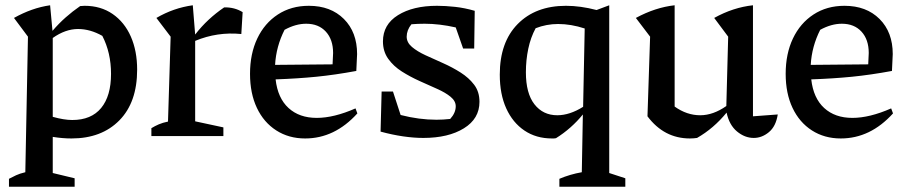

<svg xmlns="http://www.w3.org/2000/svg" viewBox="-20 -516 3446 728"><path d="M14 192V162Q27 155 41 148.5Q55 142 76 137L86 -377L33 -448Q67 -467 101 -479Q135 -491 170 -496L179 -399Q203 -427 229 -450Q255 -473 284 -493Q293 -494 301 -494Q362 -494 407 -463Q452 -432 476 -377.5Q500 -323 500 -252Q500 -128 432.5 -59.5Q365 9 251 9Q217 9 180 3V140L263 160V192ZM276 -406Q228 -406 180 -372V-73Q223 -61 254 -61Q326 -61 363.5 -106.5Q401 -152 401 -236Q401 -316 368 -380Q322 -406 276 -406Z M554 0V-30Q567 -38 582 -44.5Q597 -51 617 -55L627 -377L573 -448Q638 -486 711 -496L720 -385Q744 -416 771.5 -441.5Q799 -467 830 -488Q869 -489 900 -470L895 -387Q804 -396 720 -361V-56L827 -33V0Z M1137 9Q1075 9 1027.5 -21.5Q980 -52 954 -107Q928 -162 928 -236Q928 -312 955.5 -370Q983 -428 1033.5 -461Q1084 -494 1151 -494Q1234 -494 1284 -444Q1334 -394 1334 -311L1331 -247Q1250 -232 1179.5 -225Q1109 -218 1025 -215Q1033 -144 1074 -106.5Q1115 -69 1181 -69Q1246 -69 1328 -105L1335 -86Q1249 9 1137 9ZM1059 -403Q1027 -340 1023 -270L1241 -272L1243 -315Q1243 -366 1215.5 -396Q1188 -426 1141 -426Q1101 -426 1059 -403Z M1423 -17 1427 -169H1470L1499 -80Q1534 -71 1568 -66.5Q1602 -62 1635 -62Q1660 -62 1687 -65Q1708 -88 1708 -113Q1708 -133 1688.5 -149Q1669 -165 1637.5 -179Q1606 -193 1570.5 -209Q1535 -225 1503.5 -245Q1472 -265 1452 -293Q1432 -321 1432 -359Q1432 -423 1489 -458.5Q1546 -494 1637 -494Q1669 -494 1705.5 -490Q1742 -486 1780 -475L1778 -332H1736L1708 -412Q1646 -426 1590 -426Q1564 -426 1540 -424Q1531 -413 1526.5 -401Q1522 -389 1522 -377Q1522 -355 1542 -338Q1562 -321 1593.5 -306.5Q1625 -292 1660 -276.5Q1695 -261 1726.5 -241Q1758 -221 1778 -194.5Q1798 -168 1798 -130Q1798 -66 1739 -29.5Q1680 7 1585 7Q1549 7 1508 1Q1467 -5 1423 -17Z M2073 9Q2013 9 1968.5 -21Q1924 -51 1899.5 -105Q1875 -159 1875 -233Q1875 -356 1943 -425Q2011 -494 2126 -494Q2181 -494 2242 -478L2290 -496V140L2351 160V192H2101V162Q2141 145 2186 137L2190 -82Q2169 -56 2143 -33Q2117 -10 2088 8Q2084 9 2080.5 9Q2077 9 2073 9ZM1974 -242Q1974 -162 2006.5 -120.5Q2039 -79 2093 -79Q2140 -79 2191 -111L2197 -408Q2145 -425 2096 -425Q2052 -425 2011 -409Q1992 -374 1983 -331Q1974 -288 1974 -242Z M2435 -75 2445 -377 2391 -448Q2465 -488 2538 -496V-112Q2584 -79 2635 -79Q2684 -79 2734 -114L2741 -377L2688 -448Q2760 -488 2835 -496V-75L2929 -82Q2922 -37 2895.5 -15Q2869 7 2838 7Q2804 7 2774.5 -17.5Q2745 -42 2735 -89Q2686 -29 2623 7Q2610 9 2596 9Q2498 9 2435 -75Z M3168 9Q3106 9 3058.5 -21.5Q3011 -52 2985 -107Q2959 -162 2959 -236Q2959 -312 2986.5 -370Q3014 -428 3064.5 -461Q3115 -494 3182 -494Q3265 -494 3315 -444Q3365 -394 3365 -311L3362 -247Q3281 -232 3210.5 -225Q3140 -218 3056 -215Q3064 -144 3105 -106.5Q3146 -69 3212 -69Q3277 -69 3359 -105L3366 -86Q3280 9 3168 9ZM3090 -403Q3058 -340 3054 -270L3272 -272L3274 -315Q3274 -366 3246.5 -396Q3219 -426 3172 -426Q3132 -426 3090 -403Z"/></svg>

Font: Piazzolla Medium
Style: Regular
Weight: 500
Designer: Juan Pablo del Peral
Foundry: Huerta Tipografica
Version: Version 1.330